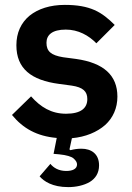

<svg xmlns="http://www.w3.org/2000/svg" viewBox="-20 -554 539 785"><path d="M259 211C194 211 159 187 142 167L186 116C199 132 220 145 251 145C276 145 295 137 295 118C295 110 290 102 281 94C272 86 252 80 222 77L199 75L212 10C131 3 74 -29 29 -84L107 -160C146 -116 190 -89 250 -89C311 -89 337 -112 337 -149C337 -180 320 -197 273 -204L221 -211C108 -226 47 -273 47 -369C47 -420 66 -461 101 -490C136 -518 185 -534 245 -534C296 -534 334 -527 366 -513C398 -499 424 -477 449 -452L374 -377C343 -409 300 -433 249 -433C193 -433 170 -411 170 -379C170 -344 189 -328 238 -320L291 -313C404 -297 460 -246 460 -159C460 -112 442 -72 410 -43C377 -14 330 6 274 11L264 57L268 60C283 56 298 54 313 54C353 54 385 75 385 122C385 154 370 176 347 190C323 204 291 211 259 211Z"/></svg>

Font: Plexus Sans SemiBold
Style: Regular
Weight: 600
Version: Version 2.001;PS 002.001;hotconv 1.0.70;makeotf.lib2.5.58329